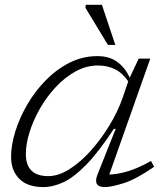

<svg xmlns="http://www.w3.org/2000/svg" viewBox="-20 -750 674 780"><path d="M376.5 -42 450 -226.5H442.5Q381.5 -133.5 331.5 -82Q281.5 -30.5 238.8 -10.2Q196 10 155.5 10Q91.5 10 58.2 -23.8Q25 -57.5 25 -113Q25 -160 42 -215.2Q59 -270.5 90.5 -324.8Q122 -379 165.5 -423.5Q209 -468 262.2 -495Q315.5 -522 375.5 -522Q424.5 -522 456.5 -498.5Q488.5 -475 507 -434.5L543.5 -512H590.5L424 -41Q454.5 -41.5 496.2 -53.2Q538 -65 593.5 -96L606 -72.5Q533 -21.5 482.2 -5.8Q431.5 10 406 10Q355.5 10 376.5 -42ZM85 -124.5Q85 -34.5 176 -34.5Q217.5 -34.5 262.2 -62.8Q307 -91 349 -138Q391 -185 425.2 -241.5Q459.5 -298 479 -355L501 -419.5Q478.5 -453 447.5 -468.5Q416.5 -484 378.5 -484Q331 -484 287.2 -460Q243.5 -436 206.5 -396.2Q169.5 -356.5 142.2 -308.8Q115 -261 100 -212.8Q85 -164.5 85 -124.5ZM448.5 -567.5H418.5L327 -718.5L328.5 -730.5H394Z"/></svg>

Font: Newsreader 6pt Light
Style: Italic
Weight: 300
Italic angle: -17°
Designer: Hugues Gentile
Foundry: Production Type
Version: Version 1.003; ttfautohint (v1.8.3)